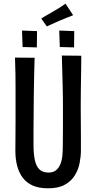

<svg xmlns="http://www.w3.org/2000/svg" viewBox="-20 -1007 520 1037"><path d="M240 10Q190 10 156.5 -5Q123 -20 102.5 -47.5Q82 -75 72.5 -112Q63 -149 63 -192Q63 -227 63.5 -269.5Q64 -312 64 -355Q64 -398 64 -432Q64 -477 64 -520Q64 -563 63.5 -606.5Q63 -650 61 -696L167 -695Q166 -662 165 -625.5Q164 -589 163.5 -553Q163 -517 162.5 -484.5Q162 -452 162 -426Q162 -397 161.5 -368Q161 -339 161 -311.5Q161 -284 161 -262Q161 -240 161 -225Q161 -177 168 -143.5Q175 -110 192.5 -92.5Q210 -75 242 -75Q267 -75 282 -87Q297 -99 305.5 -119Q314 -139 316.5 -163Q319 -187 319 -212Q319 -222 319.5 -249Q320 -276 320 -319.5Q320 -363 320 -424Q320 -488 318.5 -540.5Q317 -593 316 -634.5Q315 -676 314 -707L419 -706Q419 -673 418.5 -642.5Q418 -612 417.5 -580Q417 -548 416.5 -510Q416 -472 416 -422Q417 -337 417 -277Q417 -217 417 -194Q417 -162 410 -126Q403 -90 383.5 -59Q364 -28 329.5 -9Q295 10 240 10ZM233 -864 203 -907Q207 -910 216.5 -915.5Q226 -921 240 -929Q254 -937 271 -947Q287 -956 300 -964.5Q313 -973 322 -979Q331 -985 334 -987L375 -925Q370 -923 359.5 -918.5Q349 -914 335 -909Q321 -904 306 -897Q291 -891 274 -883Q257 -875 244.5 -869.5Q232 -864 233 -864ZM179 -751 102 -753 99 -842 180 -839ZM380 -751 303 -753 300 -842 381 -839Z"/></svg>

Font: Truculenta SemiBold
Style: Regular
Weight: 600
Version: Version 1.002